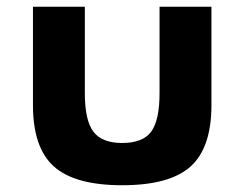

<svg xmlns="http://www.w3.org/2000/svg" viewBox="-20 -532 724 568"><path d="M341.5 16Q201.5 16 139.5 -39.5Q77.5 -95 77.5 -221V-512H231V-257Q231 -176 256.2 -142.5Q281.5 -109 341.5 -109Q402.5 -109 427.2 -142.5Q452 -176 452 -257V-512H605.5V-221Q605.5 -95 543.8 -39.5Q482 16 341.5 16Z"/></svg>

Font: Spartan Thin
Style: Bold
Weight: 700
Version: Version 1.004